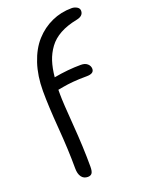

<svg xmlns="http://www.w3.org/2000/svg" viewBox="-147 -825 662 904"><g transform="rotate(-20 184.5 -373.5)"><path d="M131.8 13.2Q111.3 13.2 100.1 -2.2Q88.9 -17.6 88.9 -45.9Q88.9 -137.2 79.8 -250.7Q70.8 -364.3 70.8 -439Q70.8 -514.6 91.3 -576.2Q111.8 -637.7 147.7 -677.5Q183.6 -717.3 230.5 -738.5Q277.3 -759.8 331.1 -759.8Q344.7 -759.8 356.9 -752.7Q369.1 -745.6 369.1 -732.9Q369.1 -707 335 -700.2Q284.7 -690.4 249.3 -670.9Q213.9 -651.4 192.6 -622.3Q171.4 -593.3 160.4 -559.6Q149.4 -525.9 145 -481Q215.8 -494.1 280.8 -494.1Q301.8 -494.1 313.5 -483.4Q325.2 -472.7 325.2 -458Q325.2 -434.1 288.1 -434.1Q248 -434.1 218.8 -431.4Q189.5 -428.7 167.2 -424.6Q145 -420.4 141.1 -419.9V-396Q141.1 -357.4 150.1 -241.5Q159.2 -125.5 159.2 -28.8Q159.2 -4.9 152.6 4.2Q146 13.2 131.8 13.2Z"/></g></svg>

Font: Shantell Sans Normal
Style: Regular
Weight: 300
Designer: Stephen Nixon, Anya Danilova, Shantell Martin
Foundry: Arrow Type
Version: Version 1.006;[559af2be0]